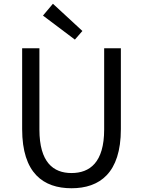

<svg xmlns="http://www.w3.org/2000/svg" viewBox="-20 -990 761 1023"><path d="M361 13C510 13 624 -67 624 -302V-733H535V-300C535 -124 458 -68 361 -68C265 -68 190 -124 190 -300V-733H98V-302C98 -67 211 13 361 13ZM379 -779 419 -825 262 -970 209 -907Z"/></svg>

Font: GenYoGothic2 TW R
Style: Regular
Weight: 400
Version: Version 2.100;PS 2.1;hotconv 16.6.51;makeotf.lib2.5.65220 DE